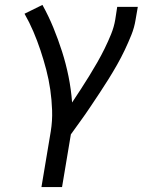

<svg xmlns="http://www.w3.org/2000/svg" viewBox="-20 -548 640 783"><path d="M149 215 187 -12Q194 -55 192.5 -98Q191 -141 185 -182.5Q179 -224 168.5 -264Q158 -304 145 -343Q132 -382 116 -419.5Q100 -457 80 -492L153 -528Q178 -483 197.5 -435.5Q217 -388 233 -338Q249 -288 259.5 -236Q270 -184 274 -130Q292 -157 309.5 -184Q327 -211 344 -238.5Q361 -266 377 -294Q393 -322 407 -350.5Q421 -379 433 -408.5Q445 -438 450 -468L458 -520H542L533 -468Q528 -436 515.5 -405Q503 -374 488.5 -343.5Q474 -313 457.5 -284Q441 -255 423 -226Q405 -197 386 -168.5Q367 -140 348 -111.5Q329 -83 309 -55.5Q289 -28 269 0L233 215Z"/></svg>

Font: Iosevka SS04 Extended Oblique
Style: Regular
Weight: 400
Width: 7
Italic angle: -9°
Monospace: yes
Designer: Belleve Invis
Foundry: Belleve Invis
Version: Version 19.0.0; ttfautohint (v1.8.4)